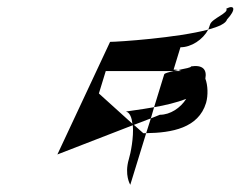

<svg xmlns="http://www.w3.org/2000/svg" viewBox="-20 -762 666 532"><path d="M139 -334 348 -415C351 -382 342 -337 337 -321C324 -277 341 -250 341 -250L385 -393H377L351 -416L398 -434L407 -465C368 -458 333 -454 329 -453C340 -450 345 -436 347 -419L254 -503L273 -565H461L474 -568C470 -569 465 -569 461 -569L480 -631C510 -631 542 -652 557 -680C471 -657 307 -646 285 -646ZM385 -393 398 -434 423 -444C452 -444 480 -463 496 -488C470 -478 437 -470 407 -465L435 -556C436 -559 447 -562 461 -565H482L474 -568C493 -572 511 -575 509 -578C541 -583 554 -570 549 -544C556 -526 557 -498 551 -477C530 -407 456 -394 385 -393ZM557 -680C559 -684 560 -689 562 -694C567 -711 615 -726 607 -738C630 -750 635 -736 609 -708C606 -697 586 -688 557 -680Z"/></svg>

Font: bitstorm
Style: extobl
Weight: 400
Version: Version 0.2